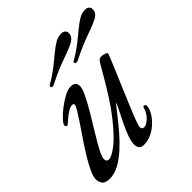

<svg xmlns="http://www.w3.org/2000/svg" viewBox="-191 -813 966 966"><g transform="rotate(-45 291.5 -330.5)"><path d="M254 -20Q254 -42 264.5 -71Q275 -100 289.5 -130.5Q304 -161 318 -188Q332 -215 339 -232H336Q319 -211 295 -180Q271 -149 242 -115.5Q213 -82 180.5 -52.5Q148 -23 114.5 -4.5Q81 14 48 14Q14 14 4 -2Q-6 -18 -6 -34Q-6 -53 8 -83Q22 -113 43.5 -148.5Q65 -184 89.5 -220Q114 -256 135.5 -288Q157 -320 171 -343Q185 -366 185 -374Q185 -383 175 -383Q161 -383 145 -373Q129 -363 114 -350Q99 -337 88 -328Q84 -326 83 -326Q79 -326 76.5 -330Q74 -334 74 -338Q75 -347 92 -366Q109 -385 135 -405Q161 -425 188 -439.5Q215 -454 234 -454Q270 -454 270 -422Q270 -403 252.5 -367.5Q235 -332 209 -288.5Q183 -245 156.5 -202Q130 -159 112.5 -125.5Q95 -92 95 -77Q95 -58 113 -58Q132 -58 171.5 -88Q211 -118 269.5 -191.5Q328 -265 402 -396Q414 -416 424.5 -434Q435 -452 448 -452Q461 -452 470 -449Q479 -446 486 -441Q486 -435 474.5 -407Q463 -379 446 -339Q429 -299 410 -254Q391 -209 374 -168.5Q357 -128 346.5 -99.5Q336 -71 336 -63Q336 -47 354 -47Q368 -47 390 -67.5Q412 -88 421 -122Q421 -122 422.5 -123.5Q424 -125 427 -125Q432 -125 435 -121.5Q438 -118 438 -114Q438 -96 425.5 -74Q413 -52 392 -31.5Q371 -11 344.5 2Q318 15 290 15Q269 15 261.5 4Q254 -7 254 -20ZM183 -521Q175 -517 171 -517Q162 -517 162 -527Q162 -532 167 -534Q213 -561 245 -586.5Q277 -612 301 -632Q325 -652 346 -664Q367 -676 390 -676Q403 -676 411 -669Q419 -662 419 -651Q419 -624 389.5 -608.5Q360 -593 307 -575Q254 -557 183 -521ZM353 -521Q347 -518 342 -518Q332 -518 332 -527Q332 -532 337 -534Q383 -561 415 -586.5Q447 -612 471 -632Q495 -652 516 -664Q537 -676 560 -676Q573 -676 581 -669Q589 -662 589 -651Q589 -624 559.5 -608.5Q530 -593 477 -575Q424 -557 353 -521Z"/></g></svg>

Font: Sedan
Style: Italic
Weight: 400
Italic angle: -13.8°
Designer: Sebastian Salazar
Foundry: Sebastian Salazar
Version: Version 1.100; ttfautohint (v1.8.4.7-5d5b)